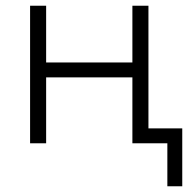

<svg xmlns="http://www.w3.org/2000/svg" viewBox="-20 -500 683 670"><path d="M564 150V0H458V-52H616V150ZM85 0V-480H141V-282H442V-480H498V0H442V-230H141V0Z"/></svg>

Font: Geologica Cursive Thin
Style: Regular
Weight: 250
Designer: Sindre Bremnes, Frode Helland
Foundry: Monokrom Skriftforlag AS
Version: Version 1.010;gftools[0.9.28]